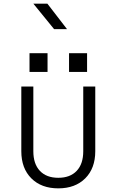

<svg xmlns="http://www.w3.org/2000/svg" viewBox="-20 -1025 640 1054"><path d="M300 9Q207 9 152 -46Q97 -101 97 -195V-550H163V-195Q163 -125 199 -87Q235 -49 300 -49Q365 -49 401 -87Q437 -125 437 -195V-550H503V-195Q503 -101 448 -46Q393 9 300 9ZM142 -733H241V-630H142ZM359 -733H458V-630H359ZM277 -865 163 -1005H240L348 -865Z"/></svg>

Font: Tiny ExtraLight
Style: Regular
Weight: 200
Monospace: yes
Designer: Philipp Nurullin, Konstantin Bulenkov
Foundry: JetBrains
Version: Version 2.251; ttfautohint (v1.8.4.7-5d5b)